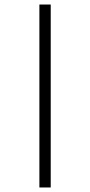

<svg xmlns="http://www.w3.org/2000/svg" viewBox="-20 -802 398 848"><path d="M154 -782H204V26H154Z"/></svg>

Font: Leon Sans
Style: Light
Weight: 300
Designer: Jongmin Kim
Version: Version 1.2